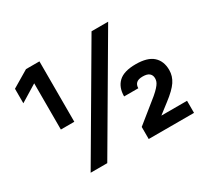

<svg xmlns="http://www.w3.org/2000/svg" viewBox="-143 -900 1167 1101"><g transform="rotate(-30 440.0 -350.0)"><path d="M575 -700H685L275 0H165ZM30 -634 141 -700H230V-300H141V-606L30 -538ZM550 -81 674 -181Q701 -202 717 -217.5Q733 -233 741.5 -244.5Q750 -256 753 -265.5Q756 -275 756 -285Q756 -305 742.5 -317Q729 -329 699 -329Q670 -329 657 -317Q644 -305 644 -283H550Q550 -343 585.5 -376.5Q621 -410 699 -410Q777 -410 813.5 -377Q850 -344 850 -285Q850 -245 827 -210.5Q804 -176 746 -132L680 -81H850V-1H550Z"/></g></svg>

Font: PT Root UI Web Bold
Style: Regular
Weight: 700
Designer: Vitaly Kuzmin
Foundry: ParaType Ltd.
Version: Version 1.000W